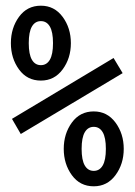

<svg xmlns="http://www.w3.org/2000/svg" viewBox="-20 -653 478 681"><path d="M382.8 -447.3 415 -393.6 53.7 -177.7 22.5 -231.4ZM206.1 -125Q206.1 -178.7 234.9 -218.3Q263.7 -257.8 312.5 -257.8Q360.4 -257.8 389.6 -218.3Q418.9 -178.7 418.9 -125Q418.9 -71.3 389.6 -31.7Q360.4 7.8 312.5 7.8Q263.7 7.8 234.9 -31.7Q206.1 -71.3 206.1 -125ZM355.5 -125Q355.5 -165 344.2 -184.1Q333 -203.1 312.5 -203.1Q292 -203.1 280.8 -184.1Q269.5 -165 269.5 -125Q269.5 -85 280.8 -65.9Q292 -46.9 312.5 -46.9Q333 -46.9 344.2 -65.9Q355.5 -85 355.5 -125ZM18.6 -500Q18.6 -553.7 47.4 -593.3Q76.2 -632.8 125 -632.8Q172.9 -632.8 202.1 -593.3Q231.4 -553.7 231.4 -500Q231.4 -446.3 202.1 -406.7Q172.9 -367.2 125 -367.2Q76.2 -367.2 47.4 -406.7Q18.6 -446.3 18.6 -500ZM168 -500Q168 -540 156.7 -559.1Q145.5 -578.1 125 -578.1Q104.5 -578.1 93.3 -559.1Q82 -540 82 -500Q82 -460 93.3 -440.9Q104.5 -421.9 125 -421.9Q145.5 -421.9 156.7 -440.9Q168 -460 168 -500Z"/></svg>

Font: Sudo Var
Style: Regular
Weight: 400
Monospace: yes
Designer: Jens Kutilek
Foundry: Jens Kutilek
Version: Version 0.065;FEAKit 1.0